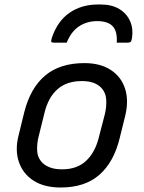

<svg xmlns="http://www.w3.org/2000/svg" viewBox="-20 -824 640 855"><path d="M412 -730Q368 -730 332.5 -707Q297 -684 277 -634H220Q210 -634 208.5 -638Q207 -642 211 -656Q236 -730 289.5 -767Q343 -804 416 -804H428Q478 -804 511 -784Q544 -764 559 -730.5Q574 -697 568 -656Q566 -642 562 -638Q558 -634 548 -634H500Q503 -685 481.5 -707.5Q460 -730 412 -730ZM356 -543Q426 -543 472.5 -513Q519 -483 536.5 -430.5Q554 -378 538 -310L513 -209Q487 -102 422.5 -45.5Q358 11 250 11Q177 11 129.5 -19.5Q82 -50 64 -103Q46 -156 63 -222L88 -324Q115 -432 181 -487.5Q247 -543 356 -543ZM344 -463Q278 -463 237 -427.5Q196 -392 179 -325L152 -216Q144 -185 145.5 -153Q147 -121 169 -99Q182 -86 203.5 -78Q225 -70 257 -70Q322 -70 362 -106.5Q402 -143 419 -208L447 -316Q455 -348 453 -380.5Q451 -413 429 -435Q416 -448 395.5 -455.5Q375 -463 344 -463Z"/></svg>

Font: Recursive Sn Lnr St
Style: Italic
Weight: 400
Italic angle: -15°
Version: Version 1.079;hotconv 1.0.112;makeotfexe 2.5.65598; ttfautoh